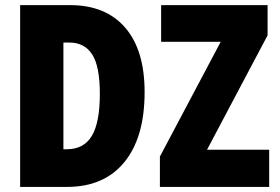

<svg xmlns="http://www.w3.org/2000/svg" viewBox="-20 -734 1098 754"><path d="M547.9 -372.1Q547.9 -194.3 468.3 -97.2Q388.7 0 243.2 0H59.1V-713.9H254.9Q395 -713.9 471.4 -625.7Q547.9 -537.6 547.9 -372.1ZM372.1 -365.2Q372.1 -473.6 342 -520.3Q312 -566.9 252 -566.9H229V-147.9H242.2Q309.6 -147.9 340.8 -200.7Q372.1 -253.4 372.1 -365.2ZM1037.1 0H607.9V-119.1L846.7 -569.8H612.8V-713.9H1030.8V-595.2L793 -146H1037.1Z"/></svg>

Font: Open Sans Condensed ExtraBold
Style: Regular
Weight: 800
Width: 3
Designer: Monotype Design Team
Foundry: Monotype Imaging Inc.
Version: Version 3.000; ttfautohint (v1.8.4)